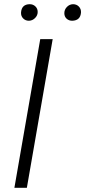

<svg xmlns="http://www.w3.org/2000/svg" viewBox="-20 -898 407 918"><path d="M122.1 -877.9Q138.2 -877.9 149.2 -867.4Q160.2 -856.9 160.2 -840.8Q160.2 -824.2 147.7 -811.8Q135.3 -799.3 118.2 -798.8Q101.6 -798.8 90.6 -810.1Q79.6 -821.3 80.6 -838.4Q83.5 -877.4 122.1 -877.9ZM329.1 -877.9Q346.2 -877.9 357.2 -866.5Q368.2 -855 367.2 -837.9Q364.3 -799.8 325.2 -798.8Q309.1 -798.8 298.3 -808.8Q287.6 -818.8 287.6 -835Q287.6 -852.1 299.8 -864.7Q312 -877.4 329.1 -877.9ZM231.9 -710.9 108.4 0H48.8L172.4 -710.9Z"/></svg>

Font: Mardoto Light
Style: Italic
Weight: 300
Italic angle: -12°
Designer: Christian Robertson, Vahan Hovhannisyan
Foundry: Google
Version: Version 1.000